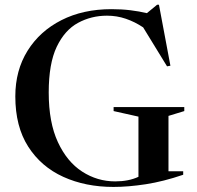

<svg xmlns="http://www.w3.org/2000/svg" viewBox="-20 -764 816 796"><path d="M678.5 -54H739.5V-39.5Q657.5 -11.5 584.5 -0.2Q511.5 11 450.5 11Q334.5 11 242.5 -30.8Q150.5 -72.5 97 -156Q43.5 -239.5 43.5 -364.5Q43.5 -472 94.2 -553.5Q145 -635 234.8 -680.5Q324.5 -726 442 -726Q484.5 -726 521 -721.5Q557.5 -717 589 -709.5L631.5 -744.5H639L686.5 -491.5L672.5 -489L573.5 -650.5Q539 -673.5 501.8 -686.2Q464.5 -699 423.5 -699Q358.5 -699 303.5 -669.2Q248.5 -639.5 215.2 -570Q182 -500.5 182 -380.5Q182 -256.5 220 -174.8Q258 -93 320.8 -52.5Q383.5 -12 457.5 -12Q513.5 -12 554 -31V-280.5L451 -303.5V-320H744V-303.5L678.5 -283.5Z"/></svg>

Font: Newsreader Display Medium
Style: Regular
Weight: 500
Designer: Hugues Gentile
Foundry: Production Type
Version: Version 1.001